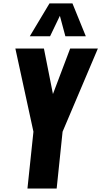

<svg xmlns="http://www.w3.org/2000/svg" viewBox="-20 -1090 586 1110"><path d="M152.3 -880.4 266.1 -1070.3H398.9L476.1 -880.4H357.9L326.2 -998.5L269.5 -880.4ZM138.7 0 173.3 -328.6 68.8 -809.6H233.9L286.1 -546.4L385.7 -809.6H545.9L341.8 -328.6L307.6 0Z"/></svg>

Font: Oswald
Style: Bold
Weight: 700
Designer: Vernon Adams
Foundry: Vernon Adams
Version: 3.0; ttfautohint (v0.94.23-7a4d-dirty) -l 8 -r 50 -G 200 -x 